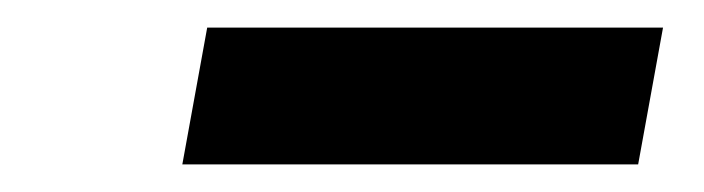

<svg xmlns="http://www.w3.org/2000/svg" viewBox="-20 -360 510 139"><path d="M112 -241 130 -340H460L442 -241Z"/></svg>

Font: Tomorrow Medium
Style: Italic
Weight: 500
Italic angle: -10°
Designer: Tony de Marco, Monica Rizzolli
Foundry: Just in Type
Version: Version 2.002